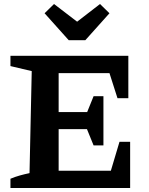

<svg xmlns="http://www.w3.org/2000/svg" viewBox="-20 -936 741 956"><path d="M575 -230H628V0H32V-46Q56 -56 79.5 -62.5Q103 -69 127 -74L138 -582L32 -607V-658H619V-447H565L525 -572H212L272 -632V-378H414L446 -457H495V-212H446L413 -293H272V-27L212 -86H532ZM322 -736 202 -870 249 -916 364 -828 478 -916 525 -870 405 -736Z"/></svg>

Font: Piazzolla 24pt
Style: Bold
Weight: 700
Designer: Juan Pablo del Peral
Foundry: Huerta Tipografica
Version: Version 2.005